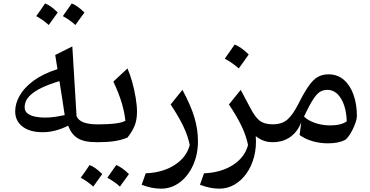

<svg xmlns="http://www.w3.org/2000/svg" viewBox="-20 -836 2178 1129"><path d="M317.9 -429.7 304.7 -512.7 405.3 -563 430.2 -152.8Q441.4 -127.4 472.2 -116.2Q502.9 -105 546.4 -105H546.9V0H546.4Q474.1 0 436.5 -23.4Q398.9 -46.9 380.9 -97.2Q305.2 -58.6 231 -58.6Q155.3 -58.6 112.3 -91.8Q69.3 -125 69.3 -181.2Q69.3 -227.1 95.5 -273.4Q121.6 -319.8 176.3 -360.6Q231 -401.4 317.9 -429.7ZM329.6 -358.9Q274.4 -342.8 227.8 -321.3Q181.2 -299.8 153.1 -271.2Q125 -242.7 125 -204.6Q125 -182.1 142.1 -168.9Q159.2 -155.8 186.3 -150.1Q213.4 -144.5 243.7 -144.5Q276.9 -144.5 307.6 -149.4Q338.4 -154.3 360.4 -159.2Q353.5 -207 346.4 -252Q339.4 -296.9 329.6 -358.9ZM192.9 -741.2Q222.2 -780.8 245.1 -815.9Q278.8 -803.2 319.3 -762.7Q306.2 -743.7 293 -725.6Q279.8 -707.5 266.6 -689Q232.9 -719.7 192.9 -741.2ZM349.6 -741.2Q371.1 -770.5 401.9 -815.9Q435.1 -802.7 476.6 -762.7Q446.8 -720.7 423.3 -689Q393.6 -716.8 349.6 -741.2Z M454.6 209Q483.9 169.4 506.8 134.3Q540.5 147 581.1 187.5Q567.9 206.5 554.7 224.6Q541.5 242.7 528.3 261.2Q494.6 230.5 454.6 209ZM611.3 209Q632.8 179.7 663.6 134.3Q696.8 147.5 738.3 187.5Q708.5 229.5 685.1 261.2Q655.3 233.4 611.3 209ZM546.9 0Q530.3 0 530.3 -33.2V-71.8Q530.3 -105 546.9 -105H570.8Q615.7 -105 655.5 -109.6Q695.3 -114.3 717.3 -125.5Q712.9 -173.3 695.6 -231.4Q678.2 -289.6 646.5 -356L729.5 -433.6Q744.6 -399.9 757.3 -354.2Q770 -308.6 777.8 -262Q785.6 -215.3 785.6 -179.2Q785.6 -133.3 772.7 -99.4Q759.8 -65.4 729.5 -26.9Q690.9 -11.7 651.9 -5.9Q612.8 0 560.1 0Z M1144 -6.3Q1144 72.3 1115.2 135.7Q1086.4 199.2 1037.1 236.3Q987.8 273.4 926.8 273.4Q900.9 273.4 873 268.1Q845.2 262.7 813 250.5L836.9 183.1Q937 179.2 1007.1 134Q1077.1 88.9 1095.7 16.6Q1085 -37.1 1058.1 -93.3Q1031.2 -149.4 983.4 -221.7L1052.7 -307.6Q1101.6 -217.3 1122.8 -146.7Q1144 -76.2 1144 -6.3Z M1395.5 -307.6 1451.2 -202.6Q1479.5 -147.5 1507.1 -126.2Q1534.7 -105 1583 -105H1583.5V0H1583Q1552.2 0 1528.3 -9.5Q1504.4 -19 1483.9 -35.6Q1488.8 29.3 1474.1 85.4Q1459.5 141.6 1429.4 183.8Q1399.4 226.1 1358.4 249.8Q1317.4 273.4 1269.5 273.4Q1244.1 273.4 1216.3 268.1Q1188.5 262.7 1155.8 250.5L1179.7 183.1Q1279.8 179.2 1349.9 134Q1419.9 88.9 1438.5 16.6Q1427.7 -37.1 1401.1 -93.3Q1374.5 -149.4 1326.2 -221.7ZM1359.9 -574.2Q1397.9 -559.6 1442.4 -515.6Q1428.2 -495.1 1413.8 -474.9Q1399.4 -454.6 1383.8 -433.6Q1346.7 -466.8 1301.8 -491.2Q1316.9 -512.7 1331.1 -532.7Q1345.2 -552.7 1359.9 -574.2Z M1912.1 -398.9Q1965.3 -398.9 2002.4 -366.2Q2039.6 -333.5 2059.1 -278.1Q2078.6 -222.7 2078.6 -153.8Q2078.6 -139.2 2071.5 -117.7Q2064.5 -96.2 2053.5 -74Q2042.5 -51.8 2030 -34.7Q2017.6 -17.6 2006.8 -12.2Q1969.7 6.8 1908.7 6.8Q1861.8 6.8 1818.4 -5.6Q1774.9 -18.1 1741.7 -42L1751.5 -117.2Q1730.5 -62.5 1687.7 -31.2Q1645 0 1583.5 0Q1566.9 0 1566.9 -33.2V-71.8Q1566.9 -105 1583.5 -105Q1636.7 -105 1669.2 -132.3Q1701.7 -159.7 1735.8 -227.5Q1770 -295.4 1796.6 -332.5Q1823.2 -369.6 1850.1 -384.3Q1877 -398.9 1912.1 -398.9ZM1905.3 -307.6Q1879.9 -307.6 1860.4 -295.2Q1840.8 -282.7 1819.6 -249Q1798.3 -215.3 1767.6 -150.9Q1789.1 -128.4 1831.3 -113.5Q1873.5 -98.6 1922.4 -98.6Q1985.8 -98.6 2019 -122.6Q2016.1 -206.1 1984.9 -256.8Q1953.6 -307.6 1905.3 -307.6Z"/></svg>

Font: Pinar DS1 Medium
Style: Regular
Weight: 500
Designer: Amin Abedi
Version: Version 3.000